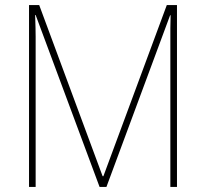

<svg xmlns="http://www.w3.org/2000/svg" viewBox="-20 -734 809 754"><path d="M371 0 120 -675H118Q119 -643 119.5 -624.5Q120 -606 120 -590V0H94V-714H134L383 -42H386L635 -714H675V0H649V-592Q649 -604 649 -623Q649 -642 650 -674H648L398 0Z"/></svg>

Font: Noto Sans Khmer UI SemiCondensed Thin
Style: Regular
Weight: 100
Width: 4
Designer: Danh Hong and the Monotype Design Team
Foundry: Monotype Imaging Inc.
Version: Version 2.002; ttfautohint (v1.8.4.7-5d5b)